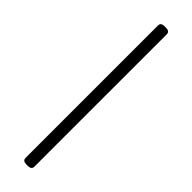

<svg xmlns="http://www.w3.org/2000/svg" viewBox="-310 -762 894 894"><g transform="rotate(45 137.5 -315.0)"><path d="M133 140Q109 140 109 121V-751Q109 -770 133 -770H143Q167 -770 167 -751V121Q167 140 143 140Z"/></g></svg>

Font: Asap Semi Expanded
Style: Regular
Weight: 400
Width: 6
Designer: Pablo Cosgaya
Foundry: Omnibus-Type
Version: Version 3.001; ttfautohint (v1.8.4.7-5d5b)